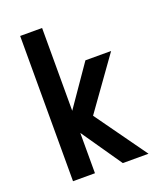

<svg xmlns="http://www.w3.org/2000/svg" viewBox="-136 -824 772 913"><g transform="rotate(-20 250.0 -367.5)"><path d="M457 0H327L186 -204V0H75V-735H186V-316L327 -520H457L271 -260Z"/></g></svg>

Font: Iosevka Custom
Style: Bold
Weight: 700
Monospace: yes
Designer: Belleve Invis
Foundry: Belleve Invis
Version: Version 30.3.3; ttfautohint (v1.8.3)